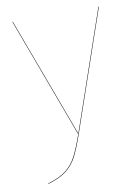

<svg xmlns="http://www.w3.org/2000/svg" viewBox="-81 -572 596 817"><g transform="rotate(-10 217.0 -164.0)"><path d="M32 -517 224 0H222L30 -517ZM404 -517 226 0Q204 64 186.5 97Q169 130 140.5 152Q112 174 61 189V187Q111 172 139 150.5Q167 129 184.5 96Q202 63 224 0L402 -517Z"/></g></svg>

Font: FiraGO Two
Style: Regular
Weight: 100
Designer: bBox Type
Foundry: bBox Type GmbH
Version: Version 1.001